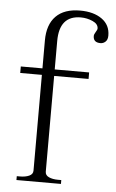

<svg xmlns="http://www.w3.org/2000/svg" viewBox="-52 -759 479 795"><g transform="rotate(5 187.0 -361.0)"><path d="M374 -629Q374 -612 365 -603.5Q356 -595 344 -595Q314 -595 314 -622Q314 -629 320.5 -639Q327 -649 327 -654Q327 -673 303.5 -683.5Q280 -694 254 -694Q165 -694 165 -588V-470H308V-443H165V-45Q165 -30 180.5 -23Q196 -16 218 -16H232V0H47V-16H60Q83 -16 98.5 -23Q114 -30 114 -45V-443H24V-470H114V-586Q114 -652 148.5 -687Q183 -722 249 -722Q305 -722 339.5 -697.5Q374 -673 374 -629Z"/></g></svg>

Font: Taviraj ExtraLight
Style: Regular
Weight: 200
Designer: Katatrad Team
Foundry: CadsonDemak
Version: Version 1.030